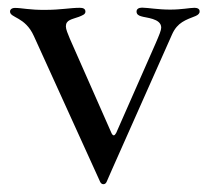

<svg xmlns="http://www.w3.org/2000/svg" viewBox="-20 -455 534 492"><path d="M245 17C248.6 17 251.4 14.9 253.2 11L267.8 -22.4L421.2 -367.5C435 -397.7 455.6 -403.8 481.5 -414.1C487.9 -416.9 491.8 -420.8 491.5 -425.8C491.8 -432.5 485.4 -435 478.3 -435C466.3 -435 446 -430.4 416.2 -430.4C384.6 -430.4 361.5 -435 344.1 -435.4C335.9 -435.4 329.9 -432.2 329.9 -425.4C329.9 -418.3 335.2 -415.1 341.3 -413.4C353 -409.1 393.1 -408.4 393.1 -384.2C393.1 -377.5 388.1 -365.4 378.9 -344.1L277.7 -114.3C273.4 -106.5 269.9 -106.2 266 -113.3L159.1 -355.5C153.8 -368.6 148.8 -379.6 148.8 -387.4C148.8 -404.1 163.7 -405.2 182.2 -411.9C190.7 -415.5 198.9 -418 198.9 -425.1C198.9 -433.2 192.1 -435 184.3 -435C159.8 -435 135.7 -429.7 95.9 -429.7C55.4 -429.3 36.2 -434.7 18.5 -434.7C9.9 -434.7 5.7 -430.4 5.7 -425.4C5.7 -408.7 44.4 -412.6 66.8 -362.6L222.3 -20.6L236.5 10.7C238.3 14.6 241.1 17 245 17Z"/></svg>

Font: Margiela Serif Text
Style: Regular
Weight: 400
Designer: Andreas Faust, Stefan Endress
Version: Version 1.002;FEAKit 1.0